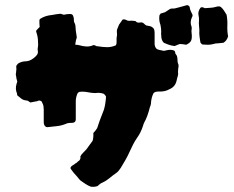

<svg xmlns="http://www.w3.org/2000/svg" viewBox="-20 -689 919 755"><path d="M737 -631Q738 -625 734 -619Q728 -605 731 -590Q734 -586 734 -577Q732 -568 733.5 -558.5Q735 -549 734 -539Q733 -523 716 -515Q716 -515 712 -513Q709 -514 706.5 -514Q704 -514 700 -515Q698 -515 694.5 -515.5Q691 -516 687 -516Q683 -515 677.5 -512.5Q672 -510 667 -508Q656 -509 645.5 -512.5Q635 -516 624 -521Q618 -527 616 -534.5Q614 -542 614 -550Q614 -553 613.5 -556.5Q613 -560 614 -562Q614 -578 611 -591Q604 -609 607 -629Q608 -631 609.5 -632.5Q611 -634 612 -636Q615 -637 619.5 -638Q624 -639 629 -641Q634 -644 639 -647.5Q644 -651 649 -654Q655 -656 660.5 -655.5Q666 -655 672 -657Q683 -660 694.5 -663Q706 -666 716 -669Q726 -666 726 -660Q727 -652 730.5 -644.5Q734 -637 737 -631ZM877 -546Q872 -529 859 -521Q855 -520 850.5 -520Q846 -520 841 -519Q827 -519 815 -515Q807 -513 797 -513Q787 -513 777 -514Q775 -514 772 -517Q769 -520 768 -522Q766 -534 764.5 -546Q763 -558 764 -570Q764 -576 763 -582.5Q762 -589 762 -596Q762 -604 762.5 -611.5Q763 -619 761 -627Q757 -643 768 -658Q768 -659 770.5 -659.5Q773 -660 774 -661Q776 -660 779 -659.5Q782 -659 785 -657H788Q799 -658 809 -658.5Q819 -659 829 -662Q834 -664 842 -664Q844 -664 845.5 -663Q847 -662 849 -661Q856 -655 861 -647Q866 -639 871 -631Q875 -610 874 -588Q873 -566 877 -546ZM682 -427Q681 -422 680.5 -416.5Q680 -411 680 -405Q681 -400 680 -394Q679 -388 677 -383Q676 -379 675.5 -376.5Q675 -374 674 -370Q668 -347 646 -338Q630 -329 610 -329Q606 -329 601.5 -329Q597 -329 593 -328Q590 -327 587 -325.5Q584 -324 582 -319Q576 -306 574 -288Q574 -281 572.5 -276Q571 -271 569 -266Q565 -250 559.5 -234.5Q554 -219 546 -205Q545 -202 544 -199.5Q543 -197 542 -193Q538 -181 532.5 -169.5Q527 -158 519 -147Q510 -134 503 -120Q496 -106 489 -91Q482 -75 473 -59.5Q464 -44 455 -29Q451 -23 446.5 -17.5Q442 -12 436 -8Q423 1 410.5 11.5Q398 22 383 29Q377 31 372.5 35Q368 39 363 43Q356 45 349.5 45.5Q343 46 337 45Q326 41 316.5 34.5Q307 28 298 22Q293 18 289 12.5Q285 7 281 3Q274 -4 269 -10.5Q264 -17 259 -24Q257 -26 257.5 -28.5Q258 -31 258 -32Q262 -37 267 -39.5Q272 -42 276 -46Q281 -48 284 -51.5Q287 -55 291 -57Q298 -64 296 -74Q300 -82 307 -88.5Q314 -95 320 -102Q326 -110 331.5 -118Q337 -126 344 -135Q348 -147 347 -166Q351 -170 355 -175Q359 -180 362 -185Q367 -200 372 -214.5Q377 -229 383 -243Q390 -258 393 -275.5Q396 -293 397 -309Q391 -321 382 -322Q378 -323 373.5 -323.5Q369 -324 366 -324Q353 -322 340 -324Q327 -326 315 -328Q303 -329 293 -328L286 -324Q278 -308 278 -291V-220Q278 -207 265 -206Q258 -206 251.5 -205.5Q245 -205 239 -202Q222 -195 204 -193Q186 -191 167 -189Q163 -189 161 -190Q152 -195 152 -209V-258Q152 -265 151 -271.5Q150 -278 146 -285Q145 -290 141 -292Q134 -295 129.5 -292.5Q125 -290 120 -290L99 -286Q95 -289 91.5 -291.5Q88 -294 83 -294Q72 -295 64 -301Q56 -307 48 -314Q47 -316 47 -321Q39 -339 45 -359Q46 -361 46.5 -363.5Q47 -366 48 -368Q47 -373 45.5 -377.5Q44 -382 44 -386Q41 -396 43 -402Q43 -407 44 -412.5Q45 -418 44 -424Q43 -429 45.5 -432.5Q48 -436 51 -439Q65 -448 83 -448Q94 -449 103.5 -454.5Q113 -460 120 -467Q122 -469 123.5 -471Q125 -473 126 -474Q130 -481 129 -486Q128 -491 128 -496Q128 -499 129 -503.5Q130 -508 130 -512Q130 -523 129 -535Q128 -547 124 -559Q122 -563 122 -568Q125 -572 128.5 -575.5Q132 -579 136 -583Q135 -589 135 -596.5Q135 -604 135 -611Q136 -612 136.5 -613Q137 -614 138 -615Q149 -622 160.5 -625.5Q172 -629 184 -630Q193 -632 201.5 -633Q210 -634 218 -635Q226 -633 231 -631Q243 -634 256 -634Q267 -634 269 -622Q271 -616 270.5 -609.5Q270 -603 274 -597Q277 -591 277 -583.5Q277 -576 278 -569Q279 -562 280 -556Q281 -550 282 -542Q278 -531 276 -515Q276 -514 276.5 -513.5Q277 -513 277 -513Q286 -513 294.5 -510.5Q303 -508 312 -507Q330 -504 346 -511Q350 -513 355.5 -509.5Q361 -506 365 -507Q382 -504 400 -503.5Q418 -503 436 -511Q439 -517 438.5 -527.5Q438 -538 439 -544Q441 -550 440 -557.5Q439 -565 440 -572Q442 -577 444 -582Q446 -587 448 -592Q452 -597 455.5 -602.5Q459 -608 462 -612Q470 -614 476 -610.5Q482 -607 488 -607Q495 -608 501 -607.5Q507 -607 513 -606Q518 -600 524.5 -600Q531 -600 537 -601Q543 -600 547 -595.5Q551 -591 555 -589Q563 -588 570.5 -586Q578 -584 585 -576Q588 -570 588 -559V-514Q590 -496 605 -493Q610 -492 615 -491Q620 -490 624 -489Q633 -491 641.5 -492.5Q650 -494 659 -492Q669 -490 669 -482Q669 -478 671.5 -475.5Q674 -473 676 -468Q678 -461 678 -451.5Q678 -442 682 -434Z"/></svg>

Font: Darumadrop One
Style: Regular
Weight: 400
Version: Version 1.000